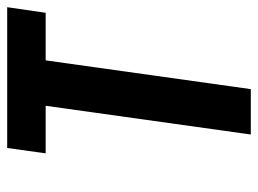

<svg xmlns="http://www.w3.org/2000/svg" viewBox="-113 -615 728 542"><g transform="rotate(-90 251.0 -344.0)"><path d="M104.3 -687.7 89.1 -579.1H223.4L142.3 0H270.4L351.6 -579.1H485.9L501.7 -687.7Z"/></g></svg>

Font: Secuela ExtLt
Style: Italic
Weight: 200
Italic angle: -8°
Designer: Fernando Haro
Foundry: deFharo
Version: Version 1.704